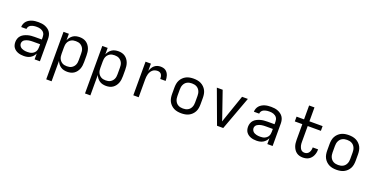

<svg xmlns="http://www.w3.org/2000/svg" viewBox="-25 -1655 5451 2791"><g transform="rotate(20 2700.0 -260.0)"><path d="M263 8Q241 8 218.5 5Q196 2 175 -5.5Q154 -13 135.5 -26Q117 -39 104 -57Q91 -75 85.5 -97Q80 -119 80 -142Q80 -169 89 -195.5Q98 -222 117 -242Q136 -262 161 -274.5Q186 -287 212.5 -294.5Q239 -302 266.5 -304.5Q294 -307 321 -307H430V-347Q430 -363 426 -379Q422 -395 413 -408Q404 -421 390.5 -430.5Q377 -440 362 -445.5Q347 -451 331 -453Q315 -455 299 -455Q285 -455 270.5 -454Q256 -453 242.5 -449.5Q229 -446 215.5 -440.5Q202 -435 191.5 -425.5Q181 -416 174.5 -403Q168 -390 168 -376V-375H86V-377Q86 -401 95 -424.5Q104 -448 120 -466Q136 -484 157.5 -496.5Q179 -509 202.5 -516Q226 -523 250 -525.5Q274 -528 299 -528Q325 -528 351.5 -524.5Q378 -521 402.5 -511.5Q427 -502 449 -486Q471 -470 485.5 -448Q500 -426 506 -399.5Q512 -373 512 -347V0H430V-91Q420 -67 402.5 -47.5Q385 -28 362.5 -15Q340 -2 314.5 3Q289 8 263 8ZM295 -65Q313 -65 330 -67.5Q347 -70 363 -77Q379 -84 392.5 -95.5Q406 -107 414.5 -122Q423 -137 426.5 -154.5Q430 -172 430 -189V-234H321Q305 -234 288 -233Q271 -232 254.5 -229Q238 -226 222.5 -220.5Q207 -215 193 -206Q179 -197 170.5 -182Q162 -167 162 -150Q162 -135 168 -121.5Q174 -108 184.5 -97.5Q195 -87 208.5 -81Q222 -75 236.5 -71Q251 -67 265.5 -66Q280 -65 295 -65Z M688 215V-520H771V-419Q780 -443 796.5 -464.5Q813 -486 835 -501Q857 -516 883.5 -522Q910 -528 937 -528Q964 -528 990.5 -521.5Q1017 -515 1039 -500Q1061 -485 1077.5 -463Q1094 -441 1103.5 -416Q1113 -391 1116.5 -364Q1120 -337 1120 -310V-210Q1120 -183 1116.5 -156Q1113 -129 1103.5 -104Q1094 -79 1077.5 -57Q1061 -35 1039 -20Q1017 -5 990.5 1.5Q964 8 937 8Q910 8 883.5 2Q857 -4 835 -19Q813 -34 796.5 -55.5Q780 -77 771 -101V215ZM904 -66Q923 -66 941.5 -69.5Q960 -73 976 -82.5Q992 -92 1004.5 -106Q1017 -120 1024.5 -137Q1032 -154 1034.5 -172.5Q1037 -191 1037 -210V-310Q1037 -329 1034.5 -347.5Q1032 -366 1024.5 -383Q1017 -400 1004.5 -414Q992 -428 976 -437.5Q960 -447 941.5 -450.5Q923 -454 904 -454Q885 -454 866.5 -450.5Q848 -447 832 -437.5Q816 -428 803.5 -414Q791 -400 783.5 -383Q776 -366 773.5 -347.5Q771 -329 771 -310V-210Q771 -191 773.5 -172.5Q776 -154 783.5 -137Q791 -120 803.5 -106Q816 -92 832 -82.5Q848 -73 866.5 -69.5Q885 -66 904 -66Z M1288 215V-520H1371V-419Q1380 -443 1396.5 -464.5Q1413 -486 1435 -501Q1457 -516 1483.5 -522Q1510 -528 1537 -528Q1564 -528 1590.5 -521.5Q1617 -515 1639 -500Q1661 -485 1677.5 -463Q1694 -441 1703.5 -416Q1713 -391 1716.5 -364Q1720 -337 1720 -310V-210Q1720 -183 1716.5 -156Q1713 -129 1703.5 -104Q1694 -79 1677.5 -57Q1661 -35 1639 -20Q1617 -5 1590.5 1.5Q1564 8 1537 8Q1510 8 1483.5 2Q1457 -4 1435 -19Q1413 -34 1396.5 -55.5Q1380 -77 1371 -101V215ZM1504 -66Q1523 -66 1541.5 -69.5Q1560 -73 1576 -82.5Q1592 -92 1604.5 -106Q1617 -120 1624.5 -137Q1632 -154 1634.5 -172.5Q1637 -191 1637 -210V-310Q1637 -329 1634.5 -347.5Q1632 -366 1624.5 -383Q1617 -400 1604.5 -414Q1592 -428 1576 -437.5Q1560 -447 1541.5 -450.5Q1523 -454 1504 -454Q1485 -454 1466.5 -450.5Q1448 -447 1432 -437.5Q1416 -428 1403.5 -414Q1391 -400 1383.5 -383Q1376 -366 1373.5 -347.5Q1371 -329 1371 -310V-210Q1371 -191 1373.5 -172.5Q1376 -154 1383.5 -137Q1391 -120 1403.5 -106Q1416 -92 1432 -82.5Q1448 -73 1466.5 -69.5Q1485 -66 1504 -66Z M1957 0V-520H2040V-407Q2048 -431 2061 -454Q2074 -477 2093 -494Q2112 -511 2137 -519.5Q2162 -528 2188 -528Q2209 -528 2229.5 -523.5Q2250 -519 2267.5 -507Q2285 -495 2297 -477Q2309 -459 2315.5 -439.5Q2322 -420 2324.5 -399Q2327 -378 2327 -357H2244Q2244 -374 2241 -391.5Q2238 -409 2229 -424Q2220 -439 2204 -446.5Q2188 -454 2170 -454Q2149 -454 2129 -448Q2109 -442 2093 -428.5Q2077 -415 2066.5 -396.5Q2056 -378 2050 -358Q2044 -338 2042 -317Q2040 -296 2040 -276V0Z M2700 8Q2671 8 2641.5 3Q2612 -2 2586 -15Q2560 -28 2538.5 -49Q2517 -70 2503.5 -96Q2490 -122 2485 -151.5Q2480 -181 2480 -210V-310Q2480 -339 2485 -368.5Q2490 -398 2503.5 -424Q2517 -450 2538.5 -471Q2560 -492 2586 -505Q2612 -518 2641.5 -523Q2671 -528 2700 -528Q2729 -528 2758.5 -523Q2788 -518 2814 -505Q2840 -492 2861.5 -471Q2883 -450 2896.5 -424Q2910 -398 2915 -368.5Q2920 -339 2920 -310V-210Q2920 -181 2915 -151.5Q2910 -122 2896.5 -96Q2883 -70 2861.5 -49Q2840 -28 2814 -15Q2788 -2 2758.5 3Q2729 8 2700 8ZM2700 -66Q2719 -66 2737.5 -69.5Q2756 -73 2773 -82Q2790 -91 2802.5 -105Q2815 -119 2823 -136.5Q2831 -154 2834 -172.5Q2837 -191 2837 -210V-310Q2837 -329 2834 -347.5Q2831 -366 2823 -383.5Q2815 -401 2802.5 -415Q2790 -429 2773 -438Q2756 -447 2737.5 -450.5Q2719 -454 2700 -454Q2681 -454 2662.5 -450.5Q2644 -447 2627 -438Q2610 -429 2597.5 -415Q2585 -401 2577 -383.5Q2569 -366 2566 -347.5Q2563 -329 2563 -310V-210Q2563 -191 2566 -172.5Q2569 -154 2577 -136.5Q2585 -119 2597.5 -105Q2610 -91 2627 -82Q2644 -73 2662.5 -69.5Q2681 -66 2700 -66Z M3252 0 3060 -520H3150L3270 -173Q3278 -151 3285.5 -128.5Q3293 -106 3300 -84Q3307 -106 3314.5 -128.5Q3322 -151 3330 -173L3450 -520H3540L3348 0Z M3863 8Q3841 8 3818.5 5Q3796 2 3775 -5.5Q3754 -13 3735.5 -26Q3717 -39 3704 -57Q3691 -75 3685.5 -97Q3680 -119 3680 -142Q3680 -169 3689 -195.5Q3698 -222 3717 -242Q3736 -262 3761 -274.5Q3786 -287 3812.5 -294.5Q3839 -302 3866.5 -304.5Q3894 -307 3921 -307H4030V-347Q4030 -363 4026 -379Q4022 -395 4013 -408Q4004 -421 3990.5 -430.5Q3977 -440 3962 -445.5Q3947 -451 3931 -453Q3915 -455 3899 -455Q3885 -455 3870.5 -454Q3856 -453 3842.5 -449.5Q3829 -446 3815.5 -440.5Q3802 -435 3791.5 -425.5Q3781 -416 3774.5 -403Q3768 -390 3768 -376V-375H3686V-377Q3686 -401 3695 -424.5Q3704 -448 3720 -466Q3736 -484 3757.5 -496.5Q3779 -509 3802.5 -516Q3826 -523 3850 -525.5Q3874 -528 3899 -528Q3925 -528 3951.5 -524.5Q3978 -521 4002.5 -511.5Q4027 -502 4049 -486Q4071 -470 4085.5 -448Q4100 -426 4106 -399.5Q4112 -373 4112 -347V0H4030V-91Q4020 -67 4002.5 -47.5Q3985 -28 3962.5 -15Q3940 -2 3914.5 3Q3889 8 3863 8ZM3895 -65Q3913 -65 3930 -67.5Q3947 -70 3963 -77Q3979 -84 3992.5 -95.5Q4006 -107 4014.5 -122Q4023 -137 4026.5 -154.5Q4030 -172 4030 -189V-234H3921Q3905 -234 3888 -233Q3871 -232 3854.5 -229Q3838 -226 3822.5 -220.5Q3807 -215 3793 -206Q3779 -197 3770.5 -182Q3762 -167 3762 -150Q3762 -135 3768 -121.5Q3774 -108 3784.5 -97.5Q3795 -87 3808.5 -81Q3822 -75 3836.5 -71Q3851 -67 3865.5 -66Q3880 -65 3895 -65Z M4580 8Q4554 8 4529 1.5Q4504 -5 4483 -20Q4462 -35 4447.5 -56.5Q4433 -78 4424 -102Q4415 -126 4412 -152Q4409 -178 4409 -203V-446H4293V-520H4409V-735H4492V-520H4696V-447H4492V-203Q4492 -188 4493 -172.5Q4494 -157 4498 -142.5Q4502 -128 4508.5 -114Q4515 -100 4525 -88.5Q4535 -77 4549.5 -71.5Q4564 -66 4580 -66Q4600 -66 4618 -75Q4636 -84 4647 -101Q4658 -118 4662.5 -137.5Q4667 -157 4667 -177V-180H4750V-176Q4750 -152 4745.5 -129Q4741 -106 4731 -84Q4721 -62 4705.5 -44Q4690 -26 4670 -14Q4650 -2 4626.5 3Q4603 8 4580 8Z M5100 8Q5071 8 5041.5 3Q5012 -2 4986 -15Q4960 -28 4938.5 -49Q4917 -70 4903.5 -96Q4890 -122 4885 -151.5Q4880 -181 4880 -210V-310Q4880 -339 4885 -368.5Q4890 -398 4903.5 -424Q4917 -450 4938.5 -471Q4960 -492 4986 -505Q5012 -518 5041.5 -523Q5071 -528 5100 -528Q5129 -528 5158.5 -523Q5188 -518 5214 -505Q5240 -492 5261.5 -471Q5283 -450 5296.5 -424Q5310 -398 5315 -368.5Q5320 -339 5320 -310V-210Q5320 -181 5315 -151.5Q5310 -122 5296.5 -96Q5283 -70 5261.5 -49Q5240 -28 5214 -15Q5188 -2 5158.5 3Q5129 8 5100 8ZM5100 -66Q5119 -66 5137.5 -69.5Q5156 -73 5173 -82Q5190 -91 5202.5 -105Q5215 -119 5223 -136.5Q5231 -154 5234 -172.5Q5237 -191 5237 -210V-310Q5237 -329 5234 -347.5Q5231 -366 5223 -383.5Q5215 -401 5202.5 -415Q5190 -429 5173 -438Q5156 -447 5137.5 -450.5Q5119 -454 5100 -454Q5081 -454 5062.5 -450.5Q5044 -447 5027 -438Q5010 -429 4997.5 -415Q4985 -401 4977 -383.5Q4969 -366 4966 -347.5Q4963 -329 4963 -310V-210Q4963 -191 4966 -172.5Q4969 -154 4977 -136.5Q4985 -119 4997.5 -105Q5010 -91 5027 -82Q5044 -73 5062.5 -69.5Q5081 -66 5100 -66Z"/></g></svg>

Font: Iosevka Extended
Style: Regular
Weight: 400
Width: 7
Monospace: yes
Designer: Belleve Invis
Foundry: Belleve Invis
Version: Version 32.5.0; ttfautohint (v1.8.4)